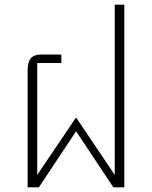

<svg xmlns="http://www.w3.org/2000/svg" viewBox="-20 -800 651 820"><path d="M98 -500Q98 -535 111.5 -551Q125 -567 155 -567H242V-531H139V-53L304 -297H306L470 -53V-780H511V0H464L306 -238H304L146 0H98Z"/></svg>

Font: Anuphan ExtraLight
Style: Regular
Weight: 200
Designer: Cadson Demak
Version: Version 3.001